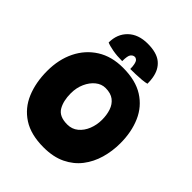

<svg xmlns="http://www.w3.org/2000/svg" viewBox="-246 -1006 1169 1169"><g transform="rotate(45 338.5 -422.0)"><path d="M334 25.5Q224 25.5 154.8 -19.5Q85.5 -64.5 53 -142.5Q20.5 -220.5 20.5 -319.5Q20.5 -418 58.2 -494.8Q96 -571.5 166 -615.8Q236 -660 334 -660Q442.5 -660 511.8 -616.2Q581 -572.5 614.2 -496.2Q647.5 -420 647.5 -322.5Q647.5 -255 629.5 -192.5Q611.5 -130 573.8 -81Q536 -32 476.5 -3.2Q417 25.5 334 25.5ZM337.5 -175Q378 -175 407.2 -199.2Q436.5 -223.5 452 -262.5Q467.5 -301.5 467.5 -345Q467.5 -386.5 456 -421.2Q444.5 -456 417.8 -476.8Q391 -497.5 346 -497.5Q311.5 -497.5 282.5 -474Q253.5 -450.5 236 -411.2Q218.5 -372 218.5 -325Q218.5 -259 243.5 -217Q268.5 -175 337.5 -175ZM163 -706.5Q163 -779.5 209.5 -824.8Q256 -870 337 -870Q414.5 -870 454.5 -837.2Q494.5 -804.5 504 -743.5Q507.5 -723 507.5 -696Q492.5 -691.5 466.8 -689.2Q441 -687 414.5 -686.2Q388 -685.5 370 -685.5Q370 -707.5 367 -721.5Q363 -742.5 355 -750Q347 -757.5 337.5 -757.5Q323.5 -757.5 312.5 -744.5Q301.5 -731.5 301.5 -684.5Q256 -684.5 219 -691.2Q182 -698 163 -706.5Z"/></g></svg>

Font: Grandstander Black
Style: Regular
Weight: 900
Designer: Tyler Finck
Foundry: Etcetera Type Co
Version: Version 1.200; ttfautohint (v1.8.3)